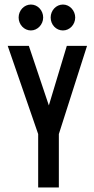

<svg xmlns="http://www.w3.org/2000/svg" viewBox="-20 -825 415 845"><path d="M116 -691C145 -691 170 -717 170 -748C170 -778 147 -805 116 -805C86 -805 62 -779 62 -748C62 -717 86 -691 116 -691ZM257 -691C287 -691 311 -717 311 -748C311 -777 288 -805 257 -805C227 -805 203 -779 203 -748C203 -716 227 -691 257 -691ZM148 0H239V-235L363 -623H274L195 -361L107 -623H14L148 -235Z"/></svg>

Font: Inconsolata Condensed
Style: Bold
Weight: 700
Width: 3
Monospace: yes
Designer: Raph Levien, Cyreal, Brenton Simpson
Foundry: Raph Levien, Cyreal, Google
Version: Version 3.100